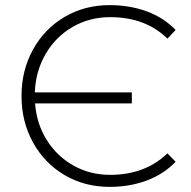

<svg xmlns="http://www.w3.org/2000/svg" viewBox="-20 -725 746 750"><path d="M232.5 -41C284.8 -10.3 343.3 5 408 5C460.7 5 509.2 -3.3 553.5 -20C597.8 -36.7 635.3 -61 666 -93L634 -126C576 -70 501.3 -42 410 -42C358 -42 310.5 -54 267.5 -78C224.5 -102 189.7 -135.2 163 -177.5C136.3 -219.8 121 -267.7 117 -321H495V-364H116C118 -419.3 132.2 -469.5 158.5 -514.5C184.8 -559.5 220 -594.7 264 -620C308 -645.3 356.7 -658 410 -658C502.7 -658 577.3 -630 634 -574L666 -608C635.3 -640 597.8 -664.2 553.5 -680.5C509.2 -696.8 460.7 -705 408 -705C343.3 -705 284.8 -689.7 232.5 -659C180.2 -628.3 139 -585.8 109 -531.5C79 -477.2 64 -416.7 64 -350C64 -283.3 79 -222.8 109 -168.5C139 -114.2 180.2 -71.7 232.5 -41Z"/></svg>

Font: Montserrat Custom ExtraLight
Style: Regular
Weight: 300
Designer: Julieta Ulanovsky
Foundry: Julieta Ulanovsky
Version: Version 7.200